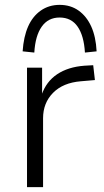

<svg xmlns="http://www.w3.org/2000/svg" viewBox="-20 -769 429 789"><path d="M91 0V-491H153V-379H151Q170 -434 215 -464Q260 -494 327 -499L363 -501L370 -440L312 -435Q239 -429 198 -387.5Q157 -346 157 -283V0ZM121 -553 73 -558Q77 -618 95.5 -660Q114 -702 147.5 -725.5Q181 -749 225 -749Q270 -749 303 -725.5Q336 -702 355 -660Q374 -618 377 -558L329 -553Q325 -622 299 -659.5Q273 -697 225 -697Q178 -697 151.5 -659.5Q125 -622 121 -553Z"/></svg>

Font: Nunito Sans 9pt Light
Style: Regular
Weight: 300
Version: Version 3.101;gftools[0.9.27]